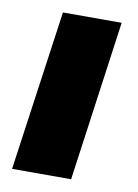

<svg xmlns="http://www.w3.org/2000/svg" viewBox="-64 -542 420 586"><g transform="rotate(10 146.0 -248.5)"><path d="M197 0H14L84 -497H266Z"/></g></svg>

Font: Ezarion Extra Bold
Style: Italic
Weight: 800
Italic angle: -8°
Designer: Natanael Gama
Version: Version 1.001;PS 001.001;hotconv 1.0.70;makeotf.lib2.5.58329